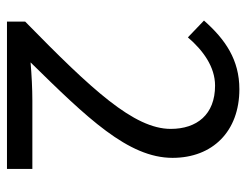

<svg xmlns="http://www.w3.org/2000/svg" viewBox="-96 -594 690 537"><g transform="rotate(90 248.5 -325.0)"><path d="M40 0H452V-71H261C228 -71 189 -69 154 -66C309 -224 421 -339 421 -463C421 -575 347 -650 229 -650C147 -650 90 -611 37 -551L84 -506C120 -548 166 -582 219 -582C300 -582 340 -531 340 -458C340 -355 230 -237 40 -51Z"/></g></svg>

Font: SSansPro
Style: Regular
Weight: 400
Designer: Paul D. Hunt
Foundry: Adobe Systems Incorporated
Version: Version 3.006;hotconv 1.0.111;makeotfexe 2.5.65597